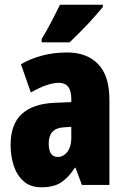

<svg xmlns="http://www.w3.org/2000/svg" viewBox="-20 -786 534 816"><path d="M266 -563Q349 -563 397 -513.5Q445 -464 445 -363V0H328L301 -73H298Q271 -31 239.5 -10.5Q208 10 156 10Q109 10 80 -16Q51 -42 38 -83Q25 -124 25 -169Q25 -258 72.5 -301.5Q120 -345 211 -349L283 -352V-366Q283 -434 230 -434Q183 -434 111 -393L69 -513Q110 -537 159.5 -550Q209 -563 266 -563ZM253 -245Q187 -242 187 -176Q187 -119 226 -119Q250 -119 266.5 -141Q283 -163 283 -198V-247ZM417 -756Q403 -739 379.5 -712.5Q356 -686 328.5 -658Q301 -630 276 -606H157V-620Q181 -660 200 -696.5Q219 -733 235 -766H417Z"/></svg>

Font: Noto Sans Sinhala UI ExtraCondensed Black
Style: Regular
Weight: 900
Width: 2
Designer: Jelle Bosma - Monotype Design Team
Foundry: Monotype Imaging Inc.
Version: Version 2.006; ttfautohint (v1.8.4.7-5d5b)